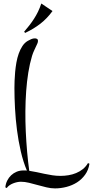

<svg xmlns="http://www.w3.org/2000/svg" viewBox="-20 -880 519 1071"><path d="M479 33.2Q473.6 68.4 454.8 94.5Q436 120.6 409.4 137.5Q382.8 154.3 350.8 162.6Q318.8 170.9 286.6 170.9Q263.7 170.9 239.3 165Q214.8 159.2 190.2 152.3Q165.5 145.5 141.8 139.6Q118.2 133.8 96.7 133.8Q86.4 133.8 75 136.2Q63.5 138.7 52.5 143.1Q41.5 147.5 32.2 154.1Q22.9 160.6 17.6 168.9L9.8 165Q11.7 144.5 20.3 127.4Q28.8 110.4 42.2 97.7Q55.7 85 73 77.9Q90.3 70.8 110.8 70.8Q115.7 70.8 120.4 70.8Q125 70.8 129.9 71.3Q109.4 22.5 95.9 -35.9Q82.5 -94.2 74.7 -155Q66.9 -215.8 63.7 -275.9Q60.5 -335.9 60.5 -388.2Q60.5 -405.8 61.3 -429.2Q62 -452.6 64.5 -478.8Q66.9 -504.9 71.5 -531.2Q76.2 -557.6 84.5 -581.1Q92.8 -604.5 105 -623Q117.2 -641.6 134.8 -651.9Q144 -657.2 154.1 -661.6Q164.1 -666 174.8 -666Q181.6 -666 186.8 -662.8Q191.9 -659.7 191.9 -651.9Q191.9 -647.5 190.7 -643.8Q189.5 -640.1 188 -636.2Q180.2 -618.7 172.1 -602.1Q164.1 -585.4 158.7 -567.9Q146 -525.4 137.9 -475.6Q129.9 -425.8 126 -371.6Q122.1 -317.4 121.6 -260Q121.1 -202.6 123.8 -145.8Q126.5 -88.9 131.3 -33.4Q136.2 22 143.1 72.8Q163.6 75.7 184.8 80.3Q206.1 85 227.8 89.6Q249.5 94.2 272 97.7Q294.4 101.1 317.9 101.1Q339.8 101.1 362.1 97.4Q384.3 93.8 404.5 85.4Q424.8 77.1 441.9 63.5Q459 49.8 470.7 29.8ZM114.7 -703.1Q129.9 -720.7 143.6 -738.3Q157.2 -755.9 169.4 -774.7Q181.6 -793.5 191.9 -814.5Q202.1 -835.4 210.4 -860.4L272.9 -818.4Q242.7 -776.9 205.3 -747.8Q168 -718.8 120.1 -696.3Z"/></svg>

Font: Montez
Style: Regular
Weight: 400
Designer: Astigmatic (AOETI)
Foundry: Astigmatic (AOETI)
Version: Version 1.000